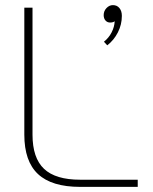

<svg xmlns="http://www.w3.org/2000/svg" viewBox="-20 -730 598 750"><path d="M75 -204V-700H107V-204Q107 -113 152 -70.5Q197 -28 293 -28H518V0H293Q182 0 128.5 -50Q75 -100 75 -204ZM456 -668Q456 -634 440.5 -603.5Q425 -573 399 -553L386 -567Q405 -582 416 -603.5Q427 -625 428 -647Q422 -642 410 -642Q399 -642 392 -650Q385 -658 385 -671Q385 -687 396 -698.5Q407 -710 421 -710Q437 -710 446.5 -698.5Q456 -687 456 -668Z"/></svg>

Font: KoHo ExtraLight
Style: Regular
Weight: 275
Version: Version 1.000; ttfautohint (v1.6)